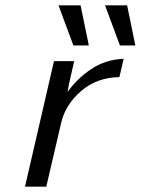

<svg xmlns="http://www.w3.org/2000/svg" viewBox="-20 -702 529 722"><path d="M200 -682H283L314 -531H256ZM375 -682H458L489 -531H431ZM74 0 183 -472H259L243 -402Q240 -388 239 -384L234 -356Q270 -407 323.5 -442.5Q377 -478 445 -481L429 -412Q345 -411 285.5 -360Q226 -309 210 -240L154 0Z"/></svg>

Font: Coval
Style: Light Italic
Weight: 300
Foundry: Context Ltd
Version: Version 001.000